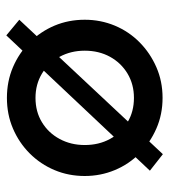

<svg xmlns="http://www.w3.org/2000/svg" viewBox="18 -560 559 636"><g transform="rotate(90 298.0 -242.5)"><path d="M97.7 16.6 45.9 -26.4 491.2 -502 545.9 -459ZM304.7 14.6Q250 14.6 203.1 -5.4Q156.2 -25.4 120.6 -61Q85 -96.7 65.4 -143.1Q45.9 -189.5 45.9 -243.2Q45.9 -295.9 65.4 -342.8Q85 -389.6 120.6 -424.8Q156.2 -460 203.1 -480.5Q250 -501 304.7 -501Q359.4 -501 406.2 -480.5Q453.1 -460 488.8 -424.8Q524.4 -389.6 543.9 -342.8Q563.5 -295.9 563.5 -243.2Q563.5 -189.5 543.9 -143.1Q524.4 -96.7 488.8 -61Q453.1 -25.4 406.2 -5.4Q359.4 14.6 304.7 14.6ZM304.7 -80.1Q350.6 -80.1 385.7 -101.6Q420.9 -123 440.9 -160.2Q460.9 -197.3 460.9 -243.2Q460.9 -290 440.9 -326.7Q420.9 -363.3 385.7 -384.8Q350.6 -406.2 304.7 -406.2Q259.8 -406.2 224.1 -384.8Q188.5 -363.3 168.5 -326.7Q148.4 -290 148.4 -243.2Q148.4 -197.3 168.5 -160.2Q188.5 -123 224.1 -101.6Q259.8 -80.1 304.7 -80.1Z"/></g></svg>

Font: Sen Medium
Style: Regular
Weight: 500
Designer: Kosal Sen, Philatype
Foundry: Philatype
Version: Version 2.000;gftools[0.9.31]